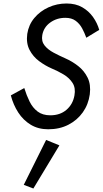

<svg xmlns="http://www.w3.org/2000/svg" viewBox="-20 -730 588 1099"><path d="M244 71 116 328 171 349 320 102ZM119 -226 42 -184Q56 -130 84.5 -86Q113 -42 156 -16Q199 10 256 10Q321 10 371.5 -16Q422 -42 454 -87Q486 -132 494 -190Q501 -246 481.5 -285.5Q462 -325 427.5 -352Q393 -379 354 -396Q320 -411 287 -428.5Q254 -446 235 -470Q216 -494 222 -529Q230 -574 267.5 -601Q305 -628 354 -628Q390 -628 413 -611Q436 -594 450 -568Q464 -542 474 -514L548 -559Q537 -598 512.5 -632.5Q488 -667 450.5 -688.5Q413 -710 361 -710Q306 -710 257.5 -688Q209 -666 176.5 -627Q144 -588 136 -536Q129 -483 149 -444.5Q169 -406 204 -380Q239 -354 276 -338Q312 -323 344.5 -303.5Q377 -284 395.5 -255Q414 -226 406 -183Q397 -133 360.5 -101.5Q324 -70 268 -70Q224 -70 195.5 -91.5Q167 -113 149.5 -148.5Q132 -184 119 -226Z"/></svg>

Font: Jost* 400 Book Italic
Style: Italic
Weight: 400
Italic angle: -10°
Version: Version 3.200; ttfautohint (v0.97) -l 8 -r 50 -G 200 -x 14 -